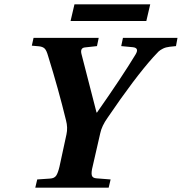

<svg xmlns="http://www.w3.org/2000/svg" viewBox="-20 -867 840 887"><path d="M306 -770 324 -847H674L656 -770ZM127 -656 135 -692H436L428 -654L373 -648Q350 -646 356 -619L426 -347H428Q545 -514 606 -615Q625 -646 593 -649L540 -654L548 -692H800L793 -654L764 -651Q746 -649 733 -642.5Q720 -636 712.5 -629Q705 -622 688 -603Q602 -507 477 -323Q450 -285 443 -251L408 -98Q401 -71 404 -57.5Q407 -44 427 -43L491 -38L482 0H143L152 -38L211 -42Q231 -43 239.5 -55.5Q248 -68 255 -98L287 -246Q294 -277 285 -311Q250 -455 202 -609Q195 -634 186.5 -642.5Q178 -651 161 -653Z"/></svg>

Font: Heuristica
Style: Bold Italic
Weight: 700
Italic angle: -13°
Version: Version 1.0.2